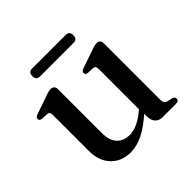

<svg xmlns="http://www.w3.org/2000/svg" viewBox="-159 -756 918 918"><g transform="rotate(-45 300.0 -297.0)"><path d="M403 -55.5V-90L400.5 -92.5V-380Q400.5 -390.5 396.8 -395.5Q393 -400.5 384.5 -401L350.5 -402.5Q342.5 -404 339 -407.2Q335.5 -410.5 335.5 -416Q335.5 -422.5 339.5 -426.5Q343.5 -430.5 354 -434L439 -463.5Q454 -469 463.5 -471.5Q473 -474 480.5 -474Q492.5 -474 498.5 -467.2Q504.5 -460.5 504.5 -449V-66.5Q504.5 -53.5 509.5 -46.8Q514.5 -40 524 -37.5L547.5 -32.5Q556 -30 560 -26Q564 -22 564 -15.5Q564 -8.5 558.8 -4.2Q553.5 0 542.5 0H452.5Q430 0 416.5 -14.8Q403 -29.5 403 -55.5ZM90 -135V-380Q90 -390.5 86.2 -395.5Q82.5 -400.5 74.5 -401L40 -402.5Q32 -404 28.5 -407.2Q25 -410.5 25 -416Q25 -422.5 29 -426.5Q33 -430.5 43.5 -434L129 -463.5Q144.5 -469.5 153.8 -471.8Q163 -474 169.5 -474Q182 -474 188.2 -467.2Q194.5 -460.5 194.5 -449V-151Q194.5 -100.5 218.8 -75.8Q243 -51 283 -51Q308 -51 336.2 -63.8Q364.5 -76.5 397 -104L418.5 -122.5L437 -103.5L415.5 -85Q356.5 -31.5 312.2 -10Q268 11.5 228 11.5Q166 11.5 128 -28Q90 -67.5 90 -135ZM152 -579Q152 -592.5 158.2 -599.2Q164.5 -606 176.5 -606H404.5Q416.5 -606 422.8 -599.5Q429 -593 429 -579Q429 -565.5 422.8 -559Q416.5 -552.5 404.5 -552.5H176.5Q164.5 -552.5 158.2 -559Q152 -565.5 152 -579Z"/></g></svg>

Font: Fraunces 24pt
Style: Regular
Weight: 400
Version: Version 1.000;[b76b70a41]